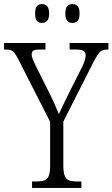

<svg xmlns="http://www.w3.org/2000/svg" viewBox="-26 -926 554 946"><path d="M132 0V-32H157Q179 -32 193 -37Q207 -42 214 -59Q221 -76 221 -109V-326L64 -634Q54 -654 46 -664.5Q38 -675 28 -678.5Q18 -682 2 -682H-6V-714H198V-682H170Q144 -682 137 -675.5Q130 -669 130 -658Q130 -648 135.5 -634.5Q141 -621 148 -606L211 -480Q227 -449 240 -420Q253 -391 264 -364Q272 -382 284.5 -407.5Q297 -433 312 -464L379 -597Q388 -616 392 -629.5Q396 -643 396 -653Q396 -669 385 -675.5Q374 -682 349 -682H317V-714H508V-682H501Q488 -682 477.5 -677.5Q467 -673 457.5 -659.5Q448 -646 435 -621L286 -327V-112Q286 -77 293 -60Q300 -43 314 -37.5Q328 -32 350 -32H375V0ZM331 -813Q316 -813 306 -823Q296 -833 296 -859Q296 -886 306 -896Q316 -906 331 -906Q346 -906 356 -896Q366 -886 366 -859Q366 -833 356 -823Q346 -813 331 -813ZM181 -813Q165 -813 156 -823Q147 -833 147 -859Q147 -886 156 -896Q165 -906 181 -906Q196 -906 206 -896Q216 -886 216 -859Q216 -833 206 -823Q196 -813 181 -813Z"/></svg>

Font: Noto Serif Khmer Condensed Light
Style: Regular
Weight: 300
Width: 3
Designer: Danh Hong and the Monotype Design Team
Foundry: Monotype Imaging Inc.
Version: Version 2.004